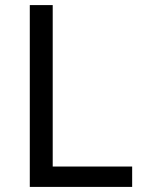

<svg xmlns="http://www.w3.org/2000/svg" viewBox="-20 -734 564 754"><path d="M97 0V-714H187V-80H499V0Z"/></svg>

Font: Noto Sans Palmyrene
Style: Regular
Weight: 400
Designer: Monotype Design Team
Foundry: Monotype Imaging Inc.
Version: Version 2.001; ttfautohint (v1.8.4.7-5d5b)